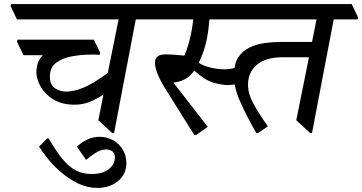

<svg xmlns="http://www.w3.org/2000/svg" viewBox="-20 -640 1771 939"><path d="M344 -128Q283 -128 241.5 -153.5Q200 -179 179 -216Q158 -253 158 -287Q158 -311 165 -331.5Q172 -352 189 -370H95L63 -436L65 -446H439L470 -382L468 -372Q452 -373 444.5 -373Q437 -373 426 -373Q378 -373 331.5 -364.5Q285 -356 254.5 -333Q224 -310 224 -266Q224 -226 248 -209Q272 -192 305 -192Q340 -192 386.5 -210.5Q433 -229 507 -283L560 -545H63L32 -610L34 -620H732L763 -555L761 -545H644L538 10H528L461 -52L486 -178Q454 -156 419.5 -142Q385 -128 344 -128Z M401 142 356 77Q383 53 410 41Q437 29 468 29Q503 29 532.5 45.5Q562 62 580 91Q598 120 598 158Q598 212 557.5 245.5Q517 279 457 279Q406 279 360.5 256.5Q315 234 277 201Q239 168 212 134Q185 100 171 77L211 37H218Q254 99 285.5 137.5Q317 176 351 193.5Q385 211 427 211Q484 211 513 186.5Q542 162 542 131Q542 110 530 100.5Q518 91 498 91Q473 91 447 108Q421 125 401 142Z M940 20H930L788 -207Q761 -251 749.5 -281.5Q738 -312 738 -333Q738 -353 750 -363.5Q762 -374 792 -374Q810 -374 837 -372Q864 -370 882 -368Q893 -394 902.5 -427Q912 -460 917.5 -491.5Q923 -523 925 -545H739L708 -610L710 -620H1700L1731 -555L1729 -545H1612L1506 10H1496L1429 -52L1491 -360H1362Q1279 -360 1236 -323Q1193 -286 1193 -226Q1193 -199 1202 -172.5Q1211 -146 1232 -110.5Q1253 -75 1290 -22L1243 10H1233Q1187 -70 1156 -140Q1135 -185 1128 -227Q1107 -224 1092 -224Q1064 -224 1022 -236.5Q980 -249 930 -295Q914 -271 890.5 -256Q867 -241 828 -236L996 -20ZM1134 -545H1004Q1000 -486 988.5 -435Q977 -384 952 -333Q974 -318 1009.5 -309.5Q1045 -301 1076 -301Q1102 -301 1124 -307Q1125 -307 1127 -307Q1131 -338 1145 -359Q1166 -391 1200 -407.5Q1234 -424 1274.5 -429.5Q1315 -435 1354 -435H1506L1528 -545Z"/></svg>

Font: Tiro Devanagari Sanskrit
Style: Italic
Weight: 400
Italic angle: -11°
Designer: Devanagari: John Hudson & Fiona Ross, assisted by Paul Hanslow. Latin: John Hudson with Paul Hanslow, assisted by Kaja S
Foundry: Tiro Typeworks Ltd.
Version: Version 1.52